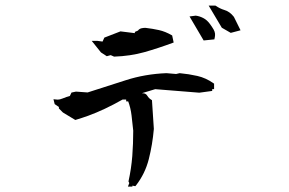

<svg xmlns="http://www.w3.org/2000/svg" viewBox="-20 -756 1040 691"><path d="M456.5 -84.5H440.4L445.3 -97.2L442.4 -103Q452.6 -149.4 456.1 -194.3Q459.5 -239.3 459.5 -285.6Q456.5 -314 453.4 -340.8Q450.2 -367.7 441.4 -391.1H434.1V-397.9H421.4Q356 -360.8 297.4 -339.4Q275.4 -331.5 251 -324.2L206.5 -351.1L191.9 -365.7V-371.1L176.8 -381.3L172.4 -398.9Q183.6 -397.5 186.5 -397.5Q196.3 -397.5 206.1 -401.9Q219.7 -407.7 231.4 -410.6L237.3 -422.9L253.4 -426.3L295.4 -423.3L432.6 -467.3Q502 -489.7 579.1 -492.7Q579.6 -492.7 613.8 -489.7L626.5 -492.7Q659.2 -489.7 690.2 -482.7Q721.2 -475.6 748 -456.5L750.5 -455.1V-435.1H743.7V-428.7L697.3 -422.4L538.6 -435.1L491.7 -420.9V-420.4Q492.7 -420.4 493.7 -420.4Q504.9 -420.4 510.3 -411.1Q515.6 -402.3 524.4 -397L526.9 -395.5L533.7 -292Q528.8 -235.4 515.4 -182.9Q502 -130.4 469.2 -88.4L466.8 -85.9L456.5 -87.9ZM502.9 -655.8H503.4Q529.3 -652.8 552.2 -647.7Q575.2 -642.6 599.6 -628.4L605 -603Q548.3 -582 498.8 -568.1Q449.2 -554.2 390.6 -552.2L378.4 -557.6L364.3 -553.7L343.3 -567.4L310.1 -608.9H321.3H330.6L349.1 -606.4L355.5 -620.6L413.6 -643.1L465.3 -636.7V-641.1L476.6 -646Q481 -652.3 489.3 -654.3Q496.6 -655.8 502.9 -655.8ZM753.9 -634.8Q753.9 -632.8 753.9 -628.4Q753.9 -625 751.5 -614.3L712.9 -610.4L662.1 -696.8L684.6 -699.7Q698.7 -697.8 711.9 -690.9Q725.1 -684.1 735.8 -669.4Q742.7 -660.2 749 -649.4Q752.9 -642.6 753.9 -634.8ZM753.9 -735.8H755.4Q772 -724.6 787.1 -720.2Q806.6 -714.8 821.8 -695.3L845.7 -647L810.5 -637.7L778.3 -656.2L731 -735.8H740.2Z"/></svg>

Font: Bakudai
Style: Medium
Weight: 500
Version: Version 1.48